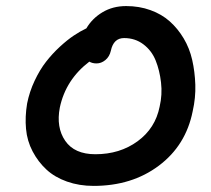

<svg xmlns="http://www.w3.org/2000/svg" viewBox="-20 -672 700 636"><path d="M290 -56.2Q242.2 -56.2 201.7 -70.6Q161.1 -85 133.8 -110.4Q106.4 -135.7 88.1 -170.4Q69.8 -205.1 66.2 -245.1Q62.5 -285.2 69.8 -329.1Q77.6 -368.2 94.7 -404.5Q111.8 -440.9 132.6 -467.5Q153.3 -494.1 178.2 -517.1Q203.1 -540 224.4 -554.2Q245.6 -568.4 266.1 -578.1Q285.2 -610.8 319.3 -631.3Q353.5 -651.9 397.9 -651.9Q441.4 -651.9 478.5 -638.4Q515.6 -625 542.2 -601.3Q568.8 -577.6 588.4 -544.9Q607.9 -512.2 616.7 -473.4Q625.5 -434.6 627 -391.4Q628.4 -348.1 618.2 -303.2Q595.7 -190.4 506.3 -123.3Q417 -56.2 290 -56.2ZM178.2 -315.9Q165.5 -250 196 -205.6Q226.6 -161.1 295.9 -161.1Q377 -161.1 435.8 -204.1Q494.6 -247.1 508.8 -318.8Q518.1 -358.4 513.4 -398.7Q508.8 -439 495.6 -471.7Q482.4 -504.4 455.1 -525.1Q427.7 -545.9 391.1 -545.9Q356 -545.9 347.2 -503.9Q342.8 -484.4 329.1 -473.1Q315.4 -461.9 299.8 -461.9Q286.1 -461.9 275.9 -467.8Q197.8 -408.2 178.2 -315.9Z"/></svg>

Font: Shantell Sans Irregular Bouncy
Style: Italic
Weight: 500
Italic angle: -11.31°
Designer: Stephen Nixon, Anya Danilova, Shantell Martin
Foundry: Arrow Type
Version: Version 1.006;[9816181b4]